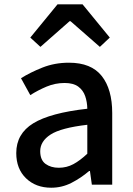

<svg xmlns="http://www.w3.org/2000/svg" viewBox="-20 -854 615 888"><path d="M216.8 14.2Q145.5 14.2 100.3 -29.5Q55.2 -73.2 55.2 -146Q55.2 -235.4 133.8 -283.7Q212.4 -332 383.8 -351.1Q383.3 -382.3 374 -409.4Q364.7 -436.5 342 -453.4Q319.3 -470.2 278.8 -470.2Q235.4 -470.2 195.3 -453.4Q155.3 -436.5 120.1 -414.1L77.1 -492.2Q119.6 -519 176.3 -541.5Q232.9 -564 298.8 -564Q401.9 -564 450.4 -502.7Q499 -441.4 499 -331.1V0H404.8L396 -63H392.1Q354.5 -30.8 310.5 -8.3Q266.6 14.2 216.8 14.2ZM252 -78.1Q288.1 -78.1 319.1 -94.7Q350.1 -111.3 383.8 -143.1V-276.9Q261.7 -262.7 213.9 -231.7Q166 -200.7 166 -154.8Q166 -113.8 190.7 -95.9Q215.3 -78.1 252 -78.1ZM120.1 -680.2 246.1 -834H361.8L487.8 -680.2L441.9 -637.2L306.2 -755.9H301.8L167 -637.2Z"/></svg>

Font: Source Han Sans CN Medium
Style: Regular
Weight: 500
Designer: Ryoko NISHIZUKA  (kana, bopomofo & ideographs); Paul D. Hunt (Latin, Greek & Cyrillic); Sandoll Communications , Soo-you
Foundry: Adobe
Version: Version 2.004;hotconv 1.0.118;makeotfexe 2.5.65603